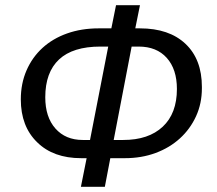

<svg xmlns="http://www.w3.org/2000/svg" viewBox="-20 -713 835 738"><path d="M292 -105Q185 -105 123 -166Q60 -227 60 -331Q60 -392 82 -442.5Q104 -493 143.5 -529Q183 -565 238 -584.5Q293 -604 359 -604H408L426 -693H518L500 -604H518Q630 -604 693 -544.5Q756 -485 756 -379V-374Q756 -315 733.5 -266Q711 -217 671.5 -181Q632 -145 578 -125Q524 -105 460 -105H456H404L383 5H291L313 -105ZM417 -175H454Q551 -175 605.5 -226Q660 -277 660 -371Q660 -447 621 -490.5Q582 -534 513 -534H486ZM396 -534H366Q260 -534 207 -484.5Q154 -435 154 -339Q154 -263 193 -219Q232 -175 298 -175H326Z"/></svg>

Font: Libra Sans Modern
Style: Italic
Weight: 400
Italic angle: -12°
Foundry: Stefan Peev, Context Ltd
Version: Version 1.000